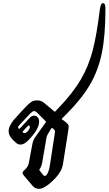

<svg xmlns="http://www.w3.org/2000/svg" viewBox="-20 -1192 691 1222"><path d="M187 -10 134 -72Q124 -83 124 -92Q124 -98 130 -104Q132 -106 141 -114.5Q150 -123 156.5 -135Q163 -147 165 -162L186 -275Q189 -291 194.5 -302.5Q200 -314 212 -330L274 -417L215 -476Q206 -485 197 -485Q188 -485 175 -472L119 -413Q114 -407 107.5 -400.5Q101 -394 98 -389.5Q95 -385 95 -382Q95 -374 104 -372Q111 -379 119.5 -388Q128 -397 138 -408Q156 -429 170 -443Q183 -456 197 -456Q210 -456 219.5 -446Q229 -436 229 -418Q229 -375 175 -315Q139 -272 112 -272Q95 -272 86 -280Q59 -302 47 -320Q35 -338 35 -357Q35 -374 44 -392.5Q53 -411 66 -427L122 -489L155 -523Q170 -538 182.5 -545.5Q195 -553 217 -553Q231 -553 241 -549Q251 -545 262 -536L329 -480L355 -507Q446 -603 495 -687Q544 -771 570 -871Q596 -971 616 -1136Q619 -1154 623.5 -1163Q628 -1172 637 -1172Q651 -1172 651 -1133Q651 -968 628.5 -856.5Q606 -745 553 -654Q500 -563 402 -465L376 -439Q373 -437 372.5 -435.5Q372 -434 373 -433L388 -423Q405 -410 411 -403Q417 -396 417 -385Q417 -381 415 -365L381 -149Q374 -103 333 -59Q292 -15 254 4Q240 10 228 10Q203 10 187 -10ZM170 -384Q170 -388 168 -390.5Q166 -393 164 -393Q159 -393 146 -379L123 -353L125 -350Q129 -345 136 -345Q147 -345 158.5 -359Q170 -373 170 -384ZM299 -149 329 -345Q330 -349 330 -355Q330 -363 322 -370L309 -379L289 -346Q275 -323 274 -305L249 -160Q245 -134 232 -115Q228 -111 232 -107L254 -79Q260 -72 265 -72Q274 -72 283.5 -90Q293 -108 299 -149Z"/></svg>

Font: Charm
Style: Bold
Weight: 700
Designer: Katatrad Aksorn Co.,Ltd.
Foundry: Cadson Demak Co.,Ltd.
Version: Version 1.001